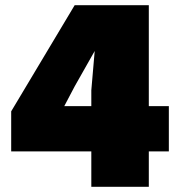

<svg xmlns="http://www.w3.org/2000/svg" viewBox="-20 -718 690 738"><path d="M331 0V-136H23V-290L267 -698H552V-310H629V-136H552V0ZM227 -310H331V-371L344 -522L267 -386Z"/></svg>

Font: Azeret Mono Thin Black
Style: Regular
Weight: 900
Version: Version 1.002